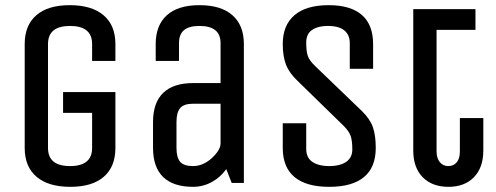

<svg xmlns="http://www.w3.org/2000/svg" viewBox="-20 -705 1913 740"><path d="M75.2 -134.8V-535.2Q75.2 -607.4 119.9 -646.2Q164.6 -685.1 249 -685.1Q333.5 -685.1 379.2 -646.2Q424.8 -607.4 424.8 -535.2V-470.2H335V-535.2Q335 -605 250 -605Q165 -605 165 -535.2V-134.8Q165 -64.9 250 -64.9Q335 -64.9 335 -134.8V-270H223.1V-350.1H424.8V-134.8Q424.8 -62.5 380.1 -23.7Q335.4 15.1 251 15.1Q166.5 15.1 120.8 -23.7Q75.2 -62.5 75.2 -134.8Z M830.1 -151.9V-305.2H724.1Q688.5 -305.2 674.3 -288.3Q660.2 -271.5 660.2 -234.9V-134.8Q660.2 -98.1 674.3 -81.5Q688.5 -64.9 724.1 -64.9Q761.2 -64.9 794.9 -94.2Q830.1 -126.5 830.1 -151.9ZM919.9 0H873L852.1 -53.2Q829.6 -21.5 795.9 -3.2Q762.2 15.1 724.1 15.1Q647.9 15.1 608.9 -22.7Q569.8 -60.5 569.8 -134.8V-234.9Q569.8 -309.1 608.9 -346.9Q647.9 -384.8 724.1 -384.8H830.1V-539.1Q830.1 -605 749 -605Q708 -605 689 -588.6Q669.9 -572.3 669.9 -539.1V-470.2H580.1V-535.2Q580.1 -607.4 623 -646.2Q666 -685.1 749 -685.1Q832 -685.1 876 -646.2Q919.9 -607.4 919.9 -535.2Z M1069.8 -134.8V-230H1160.2V-130.9Q1160.2 -99.6 1181.2 -83Q1205.6 -64.9 1249 -64.9Q1292.5 -64.9 1316.9 -83Q1337.9 -99.6 1337.9 -128.9Q1337.9 -163.6 1331.1 -182.1Q1324.2 -200.7 1303.2 -221.2L1127 -393.1Q1094.7 -423.8 1082.3 -455.8Q1069.8 -487.8 1069.8 -535.2Q1069.8 -607.9 1115 -646.5Q1160.2 -685.1 1247.1 -685.1Q1331.1 -685.1 1374.5 -647.5Q1418 -609.9 1418 -535.2V-439.9H1328.1V-539.1Q1328.1 -569.8 1308.1 -586.9Q1287.1 -605 1244.1 -605Q1202.1 -605 1179.2 -586.9Q1160.2 -571.8 1160.2 -540Q1160.2 -505.9 1166.7 -488.3Q1173.3 -470.7 1194.8 -450.2L1374 -277.8Q1405.8 -247.1 1417 -215.3Q1428.2 -183.6 1428.2 -134.8Q1428.2 -60.1 1382.8 -22.5Q1337.4 15.1 1249 15.1Q1160.6 15.1 1115.2 -22.5Q1069.8 -60.1 1069.8 -134.8Z M1708.5 15.1Q1646 15.1 1609.4 -21.7Q1572.8 -58.6 1572.8 -125V-669.9H1812.5V-589.8H1662.6V-121.1Q1662.6 -95.7 1675 -80.3Q1687.5 -64.9 1707.5 -64.9Q1728.5 -64.9 1740.5 -79.6Q1752.4 -94.2 1752.4 -121.1V-250H1842.8V-125Q1842.8 -59.1 1806.6 -22Q1770.5 15.1 1708.5 15.1Z"/></svg>

Font: Unica One
Style: Bold
Weight: 400
Designer: Eduardo Rodriguez Tunni
Foundry: Eduardo Rodriguez Tunni
Version: Version 1.001